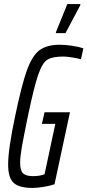

<svg xmlns="http://www.w3.org/2000/svg" viewBox="-20 -916 430 944"><path d="M20 -107Q20 -182 54 -343Q86 -497 112 -569.5Q138 -642 174 -669Q210 -696 274 -696Q301 -696 334.5 -691Q368 -686 390 -678L378 -625Q358 -630 332 -634Q306 -638 291 -638Q238 -638 213 -622.5Q188 -607 167.5 -547.5Q147 -488 117 -344Q97 -247 88 -196.5Q79 -146 79 -116Q79 -77 93.5 -63.5Q108 -50 142 -50Q176 -50 199 -59L252 -307H186L199 -364H324L248 -10Q224 -2 193.5 3Q163 8 139 8Q75 8 47.5 -16.5Q20 -41 20 -107ZM255 -753V-758L311 -896H375V-891L302 -753Z"/></svg>

Font: Saira Ultra Condensed
Style: Italic
Weight: 400
Width: 1
Italic angle: -12°
Designer: Hector Gatti with collaboration of the Omnibus-Type team
Foundry: Omnibus-Type
Version: Version 1.001; ttfautohint (v1.8)